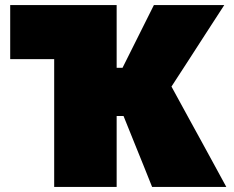

<svg xmlns="http://www.w3.org/2000/svg" viewBox="-20 -733 916 753"><path d="M192.5 0V-501H20V-713H437.5V-467H460.5L583.5 -713H859.5Q823 -657 787.5 -602Q752 -547 715.5 -490.5L652.5 -393.5L720.5 -269Q744 -226.5 771 -177Q798 -127.5 823.5 -80.8Q849 -34 867.5 0H576.5Q559.5 -43 544 -81.2Q528.5 -119.5 513.5 -156.5L464.5 -278H437.5V0Z"/></svg>

Font: Commissioner Black
Style: Regular
Weight: 900
Designer: Kostas Bartsokas
Foundry: Kostas Bartsokas
Version: Version 1.000; ttfautohint (v1.8.3)